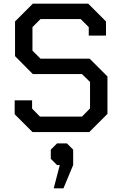

<svg xmlns="http://www.w3.org/2000/svg" viewBox="-20 -720 661 1047"><path d="M60 -97V-173H155V-128L198 -84H427L471 -129V-273L427 -316H159L62 -414V-603L159 -700H461L558 -603V-526H464V-572L420 -616H201L157 -572V-444L201 -400H469L566 -303V-99L467 0H157ZM306 180H291L257 146V96L291 62H345L379 96V180L326 307H273Z"/></svg>

Font: Chakra Petch Medium
Style: Regular
Weight: 500
Designer: Katatrad Aksorn Co.,Ltd.
Foundry: Cadson Demak Co.,Ltd.
Version: Version 1.000; ttfautohint (v1.6)